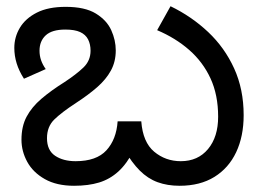

<svg xmlns="http://www.w3.org/2000/svg" viewBox="-20 -585 840 617"><path d="M557 12Q518 12 486.5 0.5Q455 -11 429 -37Q403 -63 379 -105L411 -104Q388 -59 360.5 -34Q333 -9 298.5 1.5Q264 12 218 12Q162 12 124 -9.5Q86 -31 67.5 -65Q49 -99 49 -136Q49 -179 65.5 -210Q82 -241 113 -267.5Q144 -294 187 -321Q225 -346 248 -368Q271 -390 271 -422Q271 -443 263 -458.5Q255 -474 237.5 -482Q220 -490 190 -490Q147 -490 127 -471.5Q107 -453 107 -422Q107 -406 112 -391.5Q117 -377 127 -363L57 -332Q41 -357 33.5 -381.5Q26 -406 26 -431Q26 -466 44 -496Q62 -526 98.5 -544.5Q135 -563 191 -563Q253 -563 288 -541.5Q323 -520 337.5 -488Q352 -456 352 -423Q352 -387 336.5 -358.5Q321 -330 292.5 -305Q264 -280 224 -254Q178 -224 154.5 -201Q131 -178 131 -141Q131 -102 157 -84.5Q183 -67 223 -67Q290 -67 322 -102Q354 -137 358 -195H434Q439 -128 475.5 -97.5Q512 -67 561 -67Q616 -67 648.5 -106Q681 -145 681 -210Q681 -280 656.5 -333Q632 -386 588 -424.5Q544 -463 485 -488L528 -565Q596 -532 649 -482Q702 -432 732.5 -365Q763 -298 763 -215Q763 -147 739 -96Q715 -45 669 -16.5Q623 12 557 12Z"/></svg>

Font: hexkannada15
Style: Book
Weight: 400
Designer: Jelle Bosma - Monotype Design Team
Foundry: Monotype Imaging Inc.
Version: Version 2.003